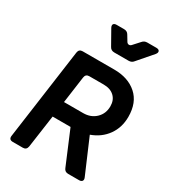

<svg xmlns="http://www.w3.org/2000/svg" viewBox="-234 -1134 1138 1261"><g transform="rotate(30 334.5 -503.5)"><path d="M66 0Q34 0 39 -32L134 -717Q138 -745 166 -745H405Q511 -745 576 -687.5Q641 -630 641 -522Q641 -441 598 -381Q555 -321 480 -294L591 -35Q598 -19 591.5 -9.5Q585 0 568 0H486Q460 0 451 -23L345 -275H209L174 -28Q169 0 142 0ZM226 -395H371Q429 -395 466.5 -431Q504 -467 504 -523Q504 -570 474.5 -597.5Q445 -625 394 -625H285Q258 -625 254 -597ZM349 -842Q324 -842 313 -863L252 -971Q243 -987 248.5 -997Q254 -1007 272 -1007H328Q353 -1007 364 -987L387 -949Q394 -935 406 -934Q418 -933 428 -946L468 -990Q482 -1007 504 -1007H573Q592 -1007 597 -996Q602 -985 590 -970L494 -859Q481 -842 458 -842Z"/></g></svg>

Font: Pitagon Sans Text Bold
Style: Italic
Weight: 700
Italic angle: -8°
Designer: Travis Tran
Foundry: Pitagon
Version: Version 1.001; ttfautohint (v1.8.4.7-5d5b);gftools[0.9.26]